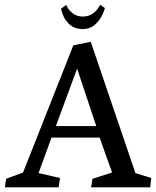

<svg xmlns="http://www.w3.org/2000/svg" viewBox="-20 -797 664 817"><path d="M239.7 -760.3 262.2 -775.9 266.1 -767.6Q274.4 -751 291.7 -738.8Q309.1 -726.6 332 -726.6Q376 -726.6 401.4 -768.1L406.2 -776.9L426.3 -762.7L423.3 -752.9Q412.1 -719.2 388.7 -696.3Q365.2 -673.3 332 -673.3Q295.9 -673.3 272.9 -695.8Q250 -718.3 242.2 -750.5ZM366.2 -619.1 556.2 -60.5 623.5 -39.6 619.1 0H367.7L373.5 -36.1L457 -63L403.8 -211.4H199.2L144 -60.5L235.4 -39.6L229.5 0H1L5.9 -36.1L78.1 -63L292 -604ZM217.8 -260.7H389.6L308.1 -504.9Z"/></svg>

Font: Neuton
Style: Regular
Weight: 400
Designer: Brian M Zick
Version: Version 1.3